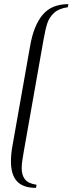

<svg xmlns="http://www.w3.org/2000/svg" viewBox="-20 -745 351 929"><path d="M33 36Q33 1 40 -38L126 -524Q143 -621 186 -673Q229 -725 311 -725L308 -710Q265 -704 242 -683Q219 -662 209.5 -634Q200 -606 191 -555L94 -6Q85 43 85 69Q85 103 101 123Q117 143 157 149L154 164Q92 164 62.5 132.5Q33 101 33 36Z"/></svg>

Font: Fahkwang ExtraLight
Style: Italic
Weight: 275
Italic angle: -10°
Designer: Suppakit Chalermlarp | Katatrad Co.,Ltd.
Foundry: Cadson Demak Co.,Ltd.
Version: Version 1.000; ttfautohint (v1.6)